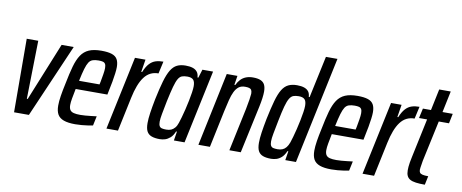

<svg xmlns="http://www.w3.org/2000/svg" viewBox="-65 -1023 3158 1312"><g transform="rotate(10 1513.5 -367.5)"><path d="M73 0 71 -510H151L143 -106H149L313 -510H397L176 0Z M498 8Q448 8 418 -3Q388 -14 375 -37Q362 -60 362 -98Q362 -127 368 -165.5Q374 -204 385 -254Q399 -326 413 -376Q427 -426 448 -457.5Q469 -489 502.5 -503.5Q536 -518 589 -518Q634 -518 661 -509Q688 -500 699.5 -479.5Q711 -459 711 -426Q711 -407 707.5 -380.5Q704 -354 698.5 -322.5Q693 -291 685 -255L680 -230H460Q452 -190 447 -162.5Q442 -135 442 -116Q442 -94 450 -82Q458 -70 475.5 -65.5Q493 -61 521 -61Q536 -61 556 -62.5Q576 -64 596.5 -66.5Q617 -69 634 -71L620 -5Q606 -2 585.5 1Q565 4 542.5 6Q520 8 498 8ZM473 -289H615L619 -307Q624 -334 628.5 -361Q633 -388 633 -405Q633 -424 627.5 -433.5Q622 -443 610.5 -446Q599 -449 581 -449Q557 -449 540.5 -443.5Q524 -438 513.5 -422Q503 -406 493.5 -374Q484 -342 473 -289Z M714 0 822 -510H895L881 -423H887Q903 -462 922 -482.5Q941 -503 964.5 -510.5Q988 -518 1018 -518L999 -433Q968 -433 943.5 -420.5Q919 -408 900.5 -383Q882 -358 868 -321.5Q854 -285 844 -237L794 0Z M1085 8Q1050 8 1027.5 -0.5Q1005 -9 994.5 -29Q984 -49 984 -86Q984 -116 990 -157.5Q996 -199 1007 -255Q1023 -332 1038 -383.5Q1053 -435 1071 -464.5Q1089 -494 1113.5 -506Q1138 -518 1173 -518Q1202 -518 1222 -511.5Q1242 -505 1253.5 -490.5Q1265 -476 1266 -452H1272L1290 -510H1364L1256 0H1182L1192 -63H1186Q1174 -33 1156.5 -18Q1139 -3 1121 2.5Q1103 8 1085 8ZM1117 -64Q1137 -64 1151 -70Q1165 -76 1176.5 -89.5Q1188 -103 1195 -125Q1200 -140 1207.5 -165.5Q1215 -191 1222.5 -222.5Q1230 -254 1236.5 -285.5Q1243 -317 1247 -344.5Q1251 -372 1251 -388Q1251 -420 1238.5 -433Q1226 -446 1197 -446Q1175 -446 1160 -440.5Q1145 -435 1134 -416Q1123 -397 1112.5 -359Q1102 -321 1088 -255Q1077 -199 1070.5 -164.5Q1064 -130 1064 -110Q1064 -90 1069.5 -80Q1075 -70 1087 -67Q1099 -64 1117 -64Z M1352 0 1459 -510H1533L1523 -446H1529Q1540 -469 1555 -485Q1570 -501 1591.5 -509.5Q1613 -518 1640 -518Q1673 -518 1693 -509.5Q1713 -501 1722 -483Q1731 -465 1731 -435Q1731 -416 1727.5 -389.5Q1724 -363 1717 -330L1646 0H1567L1630 -298Q1638 -339 1642 -364.5Q1646 -390 1647 -406Q1647 -423 1642 -431.5Q1637 -440 1626 -443Q1615 -446 1598 -446Q1571 -446 1554 -433Q1537 -420 1525 -395.5Q1513 -371 1504.5 -336.5Q1496 -302 1486 -257L1432 0Z M1857 8Q1822 8 1800 -0.5Q1778 -9 1767.5 -29Q1757 -49 1757 -86Q1757 -116 1763 -157.5Q1769 -199 1780 -255Q1796 -332 1810.5 -383.5Q1825 -435 1843 -464.5Q1861 -494 1886 -506Q1911 -518 1946 -518Q1976 -518 1996 -511Q2016 -504 2026.5 -490Q2037 -476 2038 -453H2044L2106 -743H2186L2029 0H1955L1965 -63H1959Q1946 -33 1929 -18Q1912 -3 1893.5 2.5Q1875 8 1857 8ZM1890 -64Q1909 -64 1923.5 -70Q1938 -76 1949 -89.5Q1960 -103 1968 -125Q1973 -140 1980.5 -165.5Q1988 -191 1995.5 -222.5Q2003 -254 2009.5 -285.5Q2016 -317 2020 -344.5Q2024 -372 2024 -388Q2024 -420 2011.5 -433Q1999 -446 1970 -446Q1948 -446 1933 -440.5Q1918 -435 1906.5 -416Q1895 -397 1884.5 -359Q1874 -321 1861 -255Q1850 -199 1843.5 -164.5Q1837 -130 1837 -110Q1837 -90 1842.5 -80Q1848 -70 1859.5 -67Q1871 -64 1890 -64Z M2275 8Q2225 8 2195 -3Q2165 -14 2152 -37Q2139 -60 2139 -98Q2139 -127 2145 -165.5Q2151 -204 2162 -254Q2176 -326 2190 -376Q2204 -426 2225 -457.5Q2246 -489 2279.5 -503.5Q2313 -518 2366 -518Q2411 -518 2438 -509Q2465 -500 2476.5 -479.5Q2488 -459 2488 -426Q2488 -407 2484.5 -380.5Q2481 -354 2475.5 -322.5Q2470 -291 2462 -255L2457 -230H2237Q2229 -190 2224 -162.5Q2219 -135 2219 -116Q2219 -94 2227 -82Q2235 -70 2252.5 -65.5Q2270 -61 2298 -61Q2313 -61 2333 -62.5Q2353 -64 2373.5 -66.5Q2394 -69 2411 -71L2397 -5Q2383 -2 2362.5 1Q2342 4 2319.5 6Q2297 8 2275 8ZM2250 -289H2392L2396 -307Q2401 -334 2405.5 -361Q2410 -388 2410 -405Q2410 -424 2404.5 -433.5Q2399 -443 2387.5 -446Q2376 -449 2358 -449Q2334 -449 2317.5 -443.5Q2301 -438 2290.5 -422Q2280 -406 2270.5 -374Q2261 -342 2250 -289Z M2491 0 2599 -510H2672L2658 -423H2664Q2680 -462 2699 -482.5Q2718 -503 2741.5 -510.5Q2765 -518 2795 -518L2776 -433Q2745 -433 2720.5 -420.5Q2696 -408 2677.5 -383Q2659 -358 2645 -321.5Q2631 -285 2621 -237L2571 0Z M2923 0Q2886 0 2860.5 -3.5Q2835 -7 2820 -15.5Q2805 -24 2798 -39Q2791 -54 2791 -77Q2791 -88 2792 -101.5Q2793 -115 2796 -132.5Q2799 -150 2804 -173L2861 -442H2805L2820 -510H2876L2907 -658H2987L2956 -510H3027L3013 -442H2942L2881 -158Q2879 -145 2877 -132.5Q2875 -120 2873.5 -110.5Q2872 -101 2872 -95Q2872 -83 2877 -75.5Q2882 -68 2896 -64.5Q2910 -61 2936 -61Z"/></g></svg>

Font: Saira ExtraCondensed Medium
Style: Italic
Weight: 500
Width: 2
Italic angle: -12°
Designer: Hector Gatti with collaboration of the Omnibus-Type team
Foundry: Omnibus-Type
Version: Version 1.101